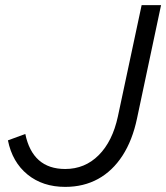

<svg xmlns="http://www.w3.org/2000/svg" viewBox="-20 -720 650 751"><path d="M235 11Q147 11 87.5 -37.5Q28 -86 11 -171L79 -196Q93 -128 132 -93.5Q171 -59 235 -59Q312 -59 366 -113Q420 -167 441 -264L534 -700H610L516 -257Q498 -171 459 -111Q420 -51 363.5 -20Q307 11 235 11Z"/></svg>

Font: Red Hat Text
Style: Italic
Weight: 400
Italic angle: -12°
Designer: Pentagram, MCKL
Foundry: Pentagram, MCKL
Version: Version 1.023